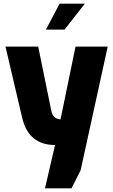

<svg xmlns="http://www.w3.org/2000/svg" viewBox="-20 -793 619 1050"><path d="M281 0Q136 0 101 -150L10 -538H189L261 -185Q270 -143 311 -140L393 -538H569L421 138L371 237H226ZM306 -773H444L333 -631H231Z"/></svg>

Font: Exo ExtraBold
Style: Regular
Weight: 800
Designer: Natanael Gama
Foundry: Natanael Gama
Version: Version 1.500